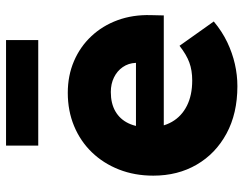

<svg xmlns="http://www.w3.org/2000/svg" viewBox="-104 -680 794 626"><g transform="rotate(-90 293.0 -367.0)"><path d="M325 10Q236 10 170.5 -25.5Q105 -61 69.2 -122.7Q33.3 -184.3 33.3 -264.3Q33.3 -325 53.3 -376Q73.3 -427 109.5 -464.5Q145.7 -502 195.2 -522.5Q244.7 -543 303.3 -543Q359.7 -543 406.7 -522.8Q453.7 -502.7 487.8 -466.3Q522 -430 540.2 -380.5Q558.3 -331 556.7 -272.7L555.7 -230H133.3L110.3 -320.7H418.7L401 -301.7V-321.7Q400 -345.3 387.3 -363.7Q374.7 -382 353.7 -392.3Q332.7 -402.7 306 -402.7Q268.7 -402.7 243 -387.8Q217.3 -373 204 -345.2Q190.7 -317.3 190.7 -277.3Q190.7 -235 208.7 -203.5Q226.7 -172 261 -154.7Q295.3 -137.3 343.7 -137.3Q376.7 -137.3 402.2 -146.7Q427.7 -156 456.7 -178.7L536 -67Q503.3 -39.7 468.2 -23Q433 -6.3 397.2 1.8Q361.3 10 325 10ZM131.3 -639.3V-744.3H475.3V-639.3Z"/></g></svg>

Font: Lexend Medium
Style: Regular
Weight: 500
Designer: Bonnie Shaver-Troup, Thomas Jockin
Foundry: Lexend
Version: Version 1.005